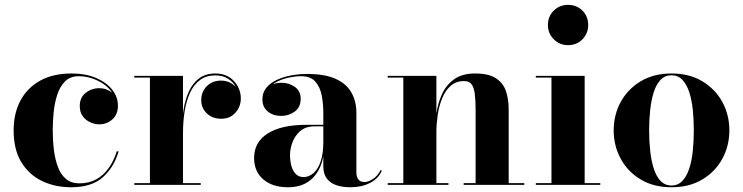

<svg xmlns="http://www.w3.org/2000/svg" viewBox="-20 -780 3134 810"><path d="M280.5 10Q212.5 10 157.5 -16.2Q102.5 -42.5 70 -95.8Q37.5 -149 37.5 -230Q37.5 -301.5 66.2 -355.5Q95 -409.5 149.5 -439.8Q204 -470 282 -470Q340.5 -470 384.5 -451.5Q428.5 -433 453 -402.2Q477.5 -371.5 477.5 -334Q477.5 -297.5 454.2 -276.5Q431 -255.5 398.5 -255.5Q380 -255.5 361 -264Q342 -272.5 329.2 -289.5Q316.5 -306.5 316.5 -333Q316.5 -368.5 341.5 -388.2Q366.5 -408 398.5 -408Q429.5 -408 453 -388.8Q476.5 -369.5 476.5 -334H470Q470 -362.5 455.5 -385.5Q441 -408.5 417.8 -424.8Q394.5 -441 366.8 -449.8Q339 -458.5 312.5 -458.5Q276 -458.5 254.2 -436.5Q232.5 -414.5 221.2 -379.5Q210 -344.5 206.2 -305Q202.5 -265.5 202.5 -230Q202.5 -187 207.5 -147Q212.5 -107 224.5 -75.2Q236.5 -43.5 258.5 -25Q280.5 -6.5 315 -6.5Q355.5 -6.5 386.2 -23.5Q417 -40.5 438.5 -70.8Q460 -101 472.5 -141.5H480.5Q461 -74 413.5 -32Q366 10 280.5 10Z M747 -218Q747 -269.5 754 -314.8Q761 -360 777.2 -395Q793.5 -430 820.8 -450Q848 -470 888.5 -470Q923 -470 946.8 -454.8Q970.5 -439.5 983.2 -415.5Q996 -391.5 996 -365Q996 -330 973.2 -304.5Q950.5 -279 913 -279Q875.5 -279 852.2 -302Q829 -325 829 -356.5Q829 -393.5 852.8 -416.8Q876.5 -440 912 -440Q936 -440 954.8 -429.2Q973.5 -418.5 984.2 -401.5Q995 -384.5 995 -365H988Q988 -389.5 976 -411.8Q964 -434 941.8 -448Q919.5 -462 888 -462Q850.5 -462 824.2 -442.8Q798 -423.5 782.2 -389.8Q766.5 -356 759.2 -312Q752 -268 752 -218ZM752 -460V-7.5H827V0H546.5V-7.5H612.5V-452.5H546.5V-460Z M1457.5 10Q1425.5 10 1399.8 1.5Q1374 -7 1359 -26.5Q1344 -46 1344 -78V-304.5Q1344 -340.5 1337.5 -376Q1331 -411.5 1310.8 -435Q1290.5 -458.5 1250.5 -458.5Q1227 -458.5 1200.2 -453Q1173.5 -447.5 1149.8 -435.8Q1126 -424 1111 -405.5Q1096 -387 1096 -361H1088Q1088 -392.5 1111.5 -411.8Q1135 -431 1166.5 -431Q1199 -431 1223.8 -413.5Q1248.5 -396 1248.5 -363Q1248.5 -327.5 1223.2 -309.2Q1198 -291 1166.5 -291Q1132 -291 1109.5 -309.8Q1087 -328.5 1087 -361Q1087 -389 1103.2 -409.2Q1119.5 -429.5 1146.8 -442.5Q1174 -455.5 1207.5 -461.8Q1241 -468 1275 -468Q1351.5 -468 1397.2 -446.8Q1443 -425.5 1463.2 -388.5Q1483.5 -351.5 1483.5 -304.5V-51.5Q1483.5 -35 1491.5 -23.5Q1499.5 -12 1518.5 -12Q1532.5 -12 1552.8 -24.5Q1573 -37 1586 -63.5L1590.5 -59Q1576 -26 1540.5 -8Q1505 10 1457.5 10ZM1194.5 10Q1129.5 10 1090.8 -23.2Q1052 -56.5 1052 -113.5Q1052 -180.5 1109.5 -217Q1167 -253.5 1273.5 -253.5H1390.5V-247H1307.5Q1269.5 -247 1246.8 -227.2Q1224 -207.5 1213.8 -179.5Q1203.5 -151.5 1203.5 -126.5Q1203.5 -103 1209 -81.5Q1214.5 -60 1227.2 -46.5Q1240 -33 1260.5 -33Q1282.5 -33 1301.5 -48.8Q1320.5 -64.5 1332.2 -97.2Q1344 -130 1344 -181H1349.5Q1349.5 -121.5 1331.8 -78.8Q1314 -36 1279.8 -13Q1245.5 10 1194.5 10Z M1821 -460V-7.5H1872V0H1615.5V-7.5H1681.5V-452.5H1615.5V-460ZM2126 -319V-7.5H2192V0H1936V-7.5H1986.5V-314.5Q1986.5 -356.5 1983 -384Q1979.5 -411.5 1969.2 -424.8Q1959 -438 1938 -438Q1903.5 -438 1880.8 -417.5Q1858 -397 1845 -364.5Q1832 -332 1826.5 -294.5Q1821 -257 1821 -223L1815 -221Q1815 -257.5 1821 -300.5Q1827 -343.5 1844.2 -382Q1861.5 -420.5 1895.2 -445.2Q1929 -470 1984.5 -470Q2040.5 -470 2071.2 -450.5Q2102 -431 2114 -396.8Q2126 -362.5 2126 -319Z M2376.5 -589.5Q2341 -589.5 2316.2 -614.2Q2291.5 -639 2291.5 -674.5Q2291.5 -711 2316.2 -735.2Q2341 -759.5 2376.5 -759.5Q2413 -759.5 2437.2 -735.2Q2461.5 -711 2461.5 -674.5Q2461.5 -639 2437.2 -614.2Q2413 -589.5 2376.5 -589.5ZM2446.5 -460V-7.5H2512.5V0H2240.5V-7.5H2306.5V-452.5H2240.5V-460Z M2813 10Q2737.5 10 2682.8 -23Q2628 -56 2598.5 -110.5Q2569 -165 2569 -230Q2569 -295 2598.5 -349.5Q2628 -404 2682.8 -437Q2737.5 -470 2813 -470Q2888.5 -470 2943.2 -437Q2998 -404 3027.5 -349.5Q3057 -295 3057 -230Q3057 -165 3027.5 -110.5Q2998 -56 2943.2 -23Q2888.5 10 2813 10ZM2813 2.5Q2840.5 2.5 2858.8 -16.8Q2877 -36 2887.8 -69Q2898.5 -102 2902.8 -143.8Q2907 -185.5 2907 -230Q2907 -275 2902.8 -316.5Q2898.5 -358 2887.8 -391Q2877 -424 2858.8 -443.2Q2840.5 -462.5 2813 -462.5Q2785 -462.5 2766.8 -443.2Q2748.5 -424 2738 -391Q2727.5 -358 2723 -316.2Q2718.5 -274.5 2718.5 -230Q2718.5 -185.5 2723 -143.8Q2727.5 -102 2738 -69Q2748.5 -36 2766.8 -16.8Q2785 2.5 2813 2.5Z"/></svg>

Font: Bodoni Moda 28pt
Style: Bold
Weight: 700
Designer: Owen Earl
Foundry: indestructible type
Version: Version 2.005